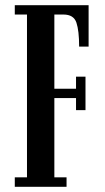

<svg xmlns="http://www.w3.org/2000/svg" viewBox="-20 -720 404 740"><path d="M37 0V-36.5H84V-664H37V-700H321.5V-540.5H285Q285 -601.5 274.5 -632.8Q264 -664 224.5 -664H189.5V-378H273V-424.5H309.5V-295.5H273V-342H189.5V-36.5H236.5V0Z"/></svg>

Font: Imbue 10pt SemiBold
Style: Regular
Weight: 600
Designer: Tyler Finck
Foundry: Etcetera Type Company
Version: Version 1.102; ttfautohint (v1.8.3)